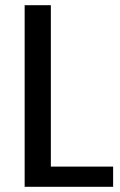

<svg xmlns="http://www.w3.org/2000/svg" viewBox="-20 -720 464 740"><path d="M153 -78H416V0H75V-700H176V-17Z"/></svg>

Font: Pathway Extreme SemiCondensed Medium
Style: Regular
Weight: 500
Width: 4
Version: Version 1.001;gftools[0.9.26]